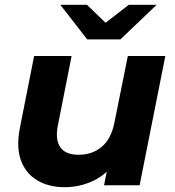

<svg xmlns="http://www.w3.org/2000/svg" viewBox="-20 -771 727 799"><path d="M249 8Q183 8 135 -20.5Q87 -49 67 -104Q47 -159 63 -240L122 -538H278L221 -250Q209 -191 230.5 -159Q252 -127 307 -127Q365 -127 404.5 -161Q444 -195 457 -265L512 -538H668L561 0H413L443 -152L465 -106Q427 -47 370 -19.5Q313 8 249 8ZM343 -607 231 -751H342L465 -632H362L516 -751H632L481 -607Z"/></svg>

Font: MOST Montserrat
Style: Bold Italic
Weight: 700
Italic angle: -11.3°
Designer: Julieta Ulanovsky
Foundry: Julieta Ulanovsky
Version: Version 8.000;March 11, 2024;FontCreator 15.0.0.2926 64-bit